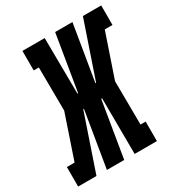

<svg xmlns="http://www.w3.org/2000/svg" viewBox="-199 -853 906 971"><g transform="rotate(-30 254.5 -367.5)"><path d="M-25 0V-114H20L106 -368L104 -621H74V-735H204L207 -409H211L265 -735H366L312 -409H316L427 -735H534V-621H489L403 -368L405 -114H435V0H305L303 -326H298L244 0H143L197 -326H193L82 0Z"/></g></svg>

Font: Iosevka Curly Slab HvObl
Style: Regular
Weight: 900
Italic angle: -9°
Monospace: yes
Designer: Belleve Invis
Foundry: Belleve Invis
Version: Version 11.1.0; ttfautohint (v1.8.3)